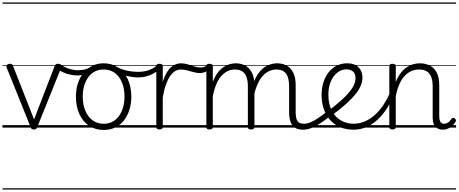

<svg xmlns="http://www.w3.org/2000/svg" viewBox="-20 -1030 3702 1550"><path d="M254 15Q240 15 235 10Q230 5 227 -4L34 -484Q29 -496 36.5 -505.5Q44 -515 60 -515Q72 -515 77.5 -510.5Q83 -506 86 -496L255 -66L421 -496Q425 -506 430.5 -510.5Q436 -515 447 -515Q466 -515 473 -506.5Q480 -498 474 -484L281 -4Q278 5 272.5 10Q267 15 254 15ZM0 490H509V500H0ZM0 -20H509V0H0ZM0 -505H509V-500H0ZM0 -1010H509V-1000H0Z M603 -421Q569 -421 529.5 -431.5Q490 -442 450 -469Q442 -475 441 -483.5Q440 -492 444.5 -500Q449 -508 455.5 -511Q462 -514 469 -509Q509 -483 543 -473Q577 -463 610 -463Q626 -463 643.5 -465.5Q661 -468 676 -472.5Q691 -477 700 -483Q710 -490 717 -482.5Q724 -475 724 -464.5Q724 -454 713 -446Q699 -438 680 -432.5Q661 -427 641 -424Q621 -421 603 -421ZM509 490V500ZM509 -20V0ZM509 -505V-500ZM509 -1010V-1000Z M817 19Q749 19 698.5 -15Q648 -49 620.5 -109.5Q593 -170 593 -250Q593 -310 609.5 -359Q626 -408 656.5 -444Q687 -480 727.5 -499.5Q768 -519 817 -519Q883 -519 933 -485Q983 -451 1011.5 -390.5Q1040 -330 1040 -250Q1040 -203 1029.5 -161.5Q1019 -120 1000 -87Q981 -54 954 -30Q927 -6 892.5 6.5Q858 19 817 19ZM817 -31Q856 -31 886.5 -46.5Q917 -62 939 -91.5Q961 -121 973 -161.5Q985 -202 985 -250Q985 -315 964.5 -364.5Q944 -414 906.5 -441.5Q869 -469 817 -469Q778 -469 747 -453.5Q716 -438 694 -408.5Q672 -379 660 -339Q648 -299 648 -250Q648 -186 668.5 -136.5Q689 -87 727 -59Q765 -31 817 -31ZM509 490H1110V500H509ZM509 -20H1110V0H509ZM509 -505H1110V-500H509ZM509 -1010H1110V-1000H509Z M1098 -405Q1051 -405 1003.5 -417.5Q956 -430 900 -460Q892 -464 890.5 -471Q889 -478 892 -485Q895 -492 901 -495Q907 -498 915 -494Q958 -470 1003 -460Q1048 -450 1100 -450Q1128 -450 1156.5 -456.5Q1185 -463 1209 -475.5Q1233 -488 1249 -504Q1255 -511 1261.5 -509.5Q1268 -508 1272.5 -502Q1277 -496 1277 -487.5Q1277 -479 1269 -472Q1243 -449 1215 -434.5Q1187 -420 1157.5 -412.5Q1128 -405 1098 -405ZM1110 490V500ZM1110 -20V0ZM1110 -505V-500ZM1110 -1010V-1000Z M1267 15Q1254 15 1248 10.5Q1242 6 1242 -4V-496Q1242 -506 1248 -510.5Q1254 -515 1267 -515Q1281 -515 1287.5 -510.5Q1294 -506 1294 -496V-370Q1307 -412 1324 -441Q1341 -470 1360.5 -487Q1380 -504 1400 -511.5Q1420 -519 1440 -519Q1450 -519 1455.5 -511.5Q1461 -504 1461 -494Q1461 -484 1455.5 -476.5Q1450 -469 1439 -469Q1416 -469 1394 -456Q1372 -443 1353 -415.5Q1334 -388 1319 -345.5Q1304 -303 1294 -243V-4Q1294 6 1287.5 10.5Q1281 15 1267 15ZM1110 490H1514V500H1110ZM1110 -20H1514V0H1110ZM1110 -505H1514V-500H1110ZM1110 -1010H1514V-1000H1110Z M1594 -440Q1570 -440 1543.5 -447.5Q1517 -455 1490 -462Q1463 -469 1438 -469Q1427 -469 1421.5 -476.5Q1416 -484 1416 -494Q1416 -504 1422 -511.5Q1428 -519 1439 -519Q1468 -519 1495.5 -510.5Q1523 -502 1549.5 -493.5Q1576 -485 1600 -485Q1614 -485 1626 -489Q1638 -493 1649 -501Q1657 -508 1664.5 -503.5Q1672 -499 1674.5 -490Q1677 -481 1669 -473Q1650 -454 1631.5 -447Q1613 -440 1594 -440ZM1514 490V500ZM1514 -20V0ZM1514 -505V-500ZM1514 -1010V-1000Z M2429 17Q2397 17 2375 8Q2353 -1 2339.5 -19.5Q2326 -38 2320 -64.5Q2314 -91 2314 -126V-332Q2314 -376 2304 -406.5Q2294 -437 2271 -453Q2248 -469 2210 -469Q2182 -469 2153.5 -456.5Q2125 -444 2100 -416Q2075 -388 2055.5 -342Q2036 -296 2025 -229H2001Q2007 -311 2028.5 -366.5Q2050 -422 2080.5 -456Q2111 -490 2147 -504.5Q2183 -519 2217 -519Q2259 -519 2293 -501Q2327 -483 2347 -444Q2367 -405 2367 -341V-128Q2367 -77 2380.5 -54Q2394 -31 2435 -31Q2444 -31 2448.5 -23.5Q2453 -16 2452.5 -7Q2452 2 2446.5 9.5Q2441 17 2429 17ZM1671 15Q1658 15 1652 10.5Q1646 6 1646 -4V-496Q1646 -506 1652 -510.5Q1658 -515 1671 -515Q1685 -515 1691.5 -510.5Q1698 -506 1698 -496V-370Q1715 -413 1737 -442.5Q1759 -472 1784.5 -488.5Q1810 -505 1835 -512Q1860 -519 1882 -519Q1925 -519 1959 -501Q1993 -483 2013.5 -444Q2034 -405 2034 -341V-4Q2034 6 2027 10.5Q2020 15 2007 15Q1993 15 1987 10.5Q1981 6 1981 -4V-332Q1981 -376 1970.5 -406.5Q1960 -437 1937 -453Q1914 -469 1876 -469Q1849 -469 1822.5 -458Q1796 -447 1771.5 -421.5Q1747 -396 1728.5 -355Q1710 -314 1698 -254V-4Q1698 6 1691.5 10.5Q1685 15 1671 15ZM1514 490H2503V500H1514ZM1514 -20H2503V0H1514ZM1514 -505H2503V-500H1514ZM1514 -1010H2503V-1000H1514Z M2428 17Q2417 17 2411.5 9.5Q2406 2 2406.5 -7Q2407 -16 2414 -23.5Q2421 -31 2434 -31Q2457 -31 2483 -41Q2509 -51 2542 -72.5Q2575 -94 2619 -129Q2626 -135 2634 -132Q2642 -129 2647 -122Q2652 -115 2651.5 -106Q2651 -97 2643 -91Q2596 -54 2557.5 -29.5Q2519 -5 2487.5 6Q2456 17 2428 17ZM2503 490V500ZM2503 -20V0ZM2503 -505V-500ZM2503 -1010V-1000Z M2632 -136Q2690 -180 2731.5 -217Q2773 -254 2799.5 -286Q2826 -318 2838 -346.5Q2850 -375 2850 -401Q2850 -435 2830 -452.5Q2810 -470 2776 -470Q2749 -470 2723 -456.5Q2697 -443 2676.5 -417Q2656 -391 2643.5 -353Q2631 -315 2631 -267Q2631 -203 2649 -158Q2667 -113 2696.5 -85Q2726 -57 2762 -44Q2798 -31 2834 -31Q2846 -31 2851.5 -23.5Q2857 -16 2857 -7Q2857 2 2851.5 9.5Q2846 17 2834 17Q2756 17 2697.5 -18Q2639 -53 2607.5 -116.5Q2576 -180 2576 -265Q2576 -317 2590.5 -363.5Q2605 -410 2632 -445Q2659 -480 2697.5 -499.5Q2736 -519 2783 -519Q2825 -519 2852.5 -503Q2880 -487 2893 -461Q2906 -435 2906 -405Q2906 -373 2892.5 -339.5Q2879 -306 2850.5 -270.5Q2822 -235 2777.5 -194.5Q2733 -154 2670 -107ZM2503 490H2991V500H2503ZM2503 -20H2991V0H2503ZM2503 -505H2991V-500H2503ZM2503 -1010H2991V-1000H2503Z M2833 17Q2825 17 2820 10Q2815 3 2815 -6.5Q2815 -16 2820 -23.5Q2825 -31 2833 -31Q2882 -31 2925.5 -50Q2969 -69 3005.5 -101.5Q3042 -134 3072 -178Q3102 -222 3124 -271Q3129 -280 3137.5 -279Q3146 -278 3152.5 -271Q3159 -264 3155 -255Q3135 -204 3104 -155.5Q3073 -107 3032.5 -68Q2992 -29 2942 -6Q2892 17 2833 17ZM2991 490V500ZM2991 -20V0ZM2991 -505V-500ZM2991 -1010V-1000Z M3555 17Q3536 17 3520.5 11Q3505 5 3494 -7.5Q3483 -20 3478 -38Q3473 -56 3473 -81V-332Q3473 -376 3462 -406.5Q3451 -437 3427 -453Q3403 -469 3363 -469Q3334 -469 3305.5 -458Q3277 -447 3251.5 -422Q3226 -397 3206.5 -355.5Q3187 -314 3175 -253V-4Q3175 6 3168.5 10.5Q3162 15 3148 15Q3135 15 3129 10.5Q3123 6 3123 -4V-496Q3123 -506 3129 -510.5Q3135 -515 3148 -515Q3162 -515 3168.5 -510.5Q3175 -506 3175 -496V-368Q3192 -411 3214.5 -440Q3237 -469 3263 -486.5Q3289 -504 3316 -511.5Q3343 -519 3369 -519Q3414 -519 3449.5 -501Q3485 -483 3505.5 -444Q3526 -405 3526 -341V-93Q3526 -73 3530 -59.5Q3534 -46 3542.5 -38.5Q3551 -31 3565 -31Q3576 -31 3586 -35Q3596 -39 3606 -48.5Q3616 -58 3626 -72Q3632 -79 3638.5 -79Q3645 -79 3652 -73Q3659 -67 3660.5 -60.5Q3662 -54 3658 -48Q3647 -28 3630 -13Q3613 2 3594 9.5Q3575 17 3555 17ZM2991 490H3662V500H2991ZM2991 -20H3662V0H2991ZM2991 -505H3662V-500H2991ZM2991 -1010H3662V-1000H2991Z"/></svg>

Font: Playwrite NG Modern Guides
Style: Regular
Weight: 400
Designer: Veronika Burian, José Scaglione
Foundry: TypeTogether
Version: Version 1.003